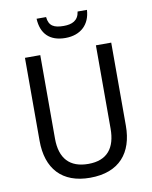

<svg xmlns="http://www.w3.org/2000/svg" viewBox="-99 -991 852 1074"><g transform="rotate(-10 327.0 -454.0)"><path d="M470 -918H417C410 -867 374 -852 327 -852C273 -852 243 -866 238 -918H184C188 -833 235 -784 325 -784C413 -784 466 -837 470 -918ZM572 -242V-714H485V-241C485 -132 437 -68 329 -68C223 -68 169 -127 169 -240V-714H82V-243C82 -84 166 10 325 10C492 10 572 -89 572 -242Z"/></g></svg>

Font: Noto Sans Bengali SemiCondensed
Style: Regular
Weight: 400
Width: 4
Designer: Jelle Bosma - Monotype Design Team
Foundry: Monotype Imaging Inc.
Version: Version 2.003